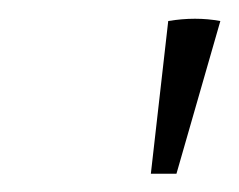

<svg xmlns="http://www.w3.org/2000/svg" viewBox="-20 -688 261 210"><path d="M145 -498 164 -665Q194 -670 221 -665L173 -498Z"/></svg>

Font: Piazzolla ExtraLight
Style: Italic
Weight: 200
Italic angle: -11.3°
Designer: Juan Pablo del Peral
Foundry: Huerta Tipografica
Version: Version 1.330